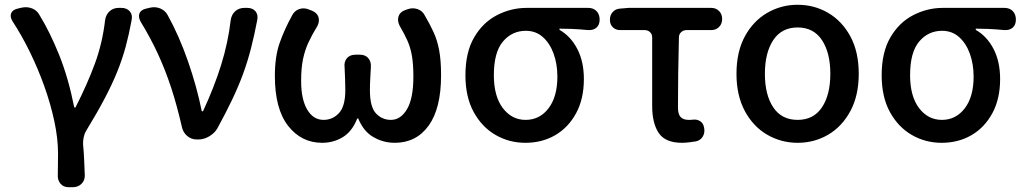

<svg xmlns="http://www.w3.org/2000/svg" viewBox="-20 -584 4287 804"><path d="M268 200Q246 200 233.5 185.5Q221 171 222 149Q222 134 222.5 112.5Q223 91 223 59Q223 -4 207.5 -76.5Q192 -149 165.5 -223Q139 -297 105 -366.5Q71 -436 33 -494Q21 -513 26.5 -528Q32 -543 54 -548L71 -552Q94 -557 115 -548.5Q136 -540 146 -520Q189 -450 227.5 -354.5Q266 -259 291 -134H296Q346 -232 377.5 -318Q409 -404 420 -499Q423 -522 438.5 -536.5Q454 -551 477 -551H488Q511 -551 523.5 -536.5Q536 -522 531 -499Q520 -439 506 -387.5Q492 -336 471 -284Q450 -232 418.5 -172Q387 -112 340 -35Q333 -23 330 -7Q327 9 328 23Q331 51 332.5 87.5Q334 124 335 149Q336 171 321.5 185.5Q307 200 284 200Z M804 0Q781 0 764 -14.5Q747 -29 742 -51Q721 -143 696.5 -217.5Q672 -292 641 -359Q610 -426 569 -493Q558 -513 564 -528Q570 -543 592 -548L609 -552Q632 -557 652.5 -548Q673 -539 683 -519Q730 -434 767 -328Q804 -222 825 -118H830Q877 -219 906 -312Q935 -405 946 -499Q949 -522 964.5 -536.5Q980 -551 1004 -551H1015Q1038 -551 1050 -536.5Q1062 -522 1057 -499Q1045 -436 1031 -381.5Q1017 -327 998 -275Q979 -223 952.5 -167.5Q926 -112 890 -46Q878 -26 856 -13Q834 0 811 0Z M1329 14Q1242 14 1186.5 -57Q1131 -128 1131 -266Q1131 -347 1151 -404Q1171 -461 1203 -519Q1213 -539 1233 -546Q1253 -553 1274 -544L1287 -539Q1308 -530 1313.5 -512.5Q1319 -495 1309 -475Q1287 -439 1272 -407Q1257 -375 1249 -337Q1241 -299 1241 -245Q1241 -168 1266.5 -125Q1292 -82 1335 -82Q1373 -82 1399.5 -110.5Q1426 -139 1426 -207Q1426 -225 1425 -254Q1424 -283 1423 -302Q1420 -325 1432.5 -340Q1445 -355 1469 -355H1487Q1510 -355 1522.5 -340Q1535 -325 1533 -302Q1532 -286 1530.5 -257Q1529 -228 1529 -207Q1529 -136 1554.5 -109Q1580 -82 1617 -82Q1658 -82 1684.5 -127Q1711 -172 1711 -263Q1711 -315 1705 -350Q1699 -385 1686 -414Q1673 -443 1653 -477Q1643 -498 1649 -516Q1655 -534 1677 -542L1686 -545Q1707 -553 1728 -546Q1749 -539 1759 -519Q1780 -483 1795.5 -449.5Q1811 -416 1819 -373.5Q1827 -331 1827 -269Q1827 -130 1775 -58Q1723 14 1633 14Q1585 14 1543.5 -10Q1502 -34 1480 -88H1476Q1455 -34 1416 -10Q1377 14 1329 14Z M2180 14Q2112 14 2055 -19Q1998 -52 1963.5 -115Q1929 -178 1929 -269Q1929 -365 1965.5 -427.5Q2002 -490 2061 -520.5Q2120 -551 2186 -551H2443Q2465 -551 2478 -537.5Q2491 -524 2491 -502Q2491 -480 2478 -468.5Q2465 -457 2443 -458Q2424 -460 2408 -461Q2392 -462 2372.5 -463Q2353 -464 2323 -464V-459Q2370 -432 2397.5 -379Q2425 -326 2425 -253Q2425 -170 2392.5 -110Q2360 -50 2305 -18Q2250 14 2180 14ZM2181 -82Q2240 -82 2277 -130.5Q2314 -179 2314 -263Q2314 -315 2298.5 -358.5Q2283 -402 2253.5 -428.5Q2224 -455 2182 -455Q2124 -455 2086 -410Q2048 -365 2048 -269Q2048 -181 2085.5 -131.5Q2123 -82 2181 -82Z M2836 14Q2766 14 2738.5 -27Q2711 -68 2711 -140V-427Q2711 -441 2702 -449.5Q2693 -458 2679 -458H2577Q2558 -458 2546 -470Q2534 -482 2534 -501Q2534 -521 2546 -534Q2558 -547 2577 -548L2613 -551H2958Q2978 -551 2991 -538Q3004 -525 3004 -504Q3004 -484 2991 -471Q2978 -458 2958 -458H2855Q2842 -458 2832.5 -449.5Q2823 -441 2823 -427Q2821 -349 2820 -277.5Q2819 -206 2819 -134Q2819 -105 2830.5 -93.5Q2842 -82 2864 -82Q2877 -82 2882 -83Q2899 -85 2912 -76.5Q2925 -68 2928 -51L2929 -46Q2932 -27 2922.5 -11.5Q2913 4 2894 8Q2887 9 2869.5 11.5Q2852 14 2836 14Z M3320 14Q3251 14 3192.5 -20Q3134 -54 3099 -119Q3064 -184 3064 -275Q3064 -367 3099 -431.5Q3134 -496 3192.5 -530Q3251 -564 3320 -564Q3390 -564 3448 -530Q3506 -496 3541 -431.5Q3576 -367 3576 -275Q3576 -184 3541 -119Q3506 -54 3448 -20Q3390 14 3320 14ZM3320 -82Q3387 -82 3422 -134.5Q3457 -187 3457 -275Q3457 -363 3422 -416Q3387 -469 3320 -469Q3253 -469 3218 -416Q3183 -363 3183 -275Q3183 -187 3218 -134.5Q3253 -82 3320 -82Z M3923 14Q3855 14 3798 -19Q3741 -52 3706.5 -115Q3672 -178 3672 -269Q3672 -365 3708.5 -427.5Q3745 -490 3804 -520.5Q3863 -551 3929 -551H4186Q4208 -551 4221 -537.5Q4234 -524 4234 -502Q4234 -480 4221 -468.5Q4208 -457 4186 -458Q4167 -460 4151 -461Q4135 -462 4115.5 -463Q4096 -464 4066 -464V-459Q4113 -432 4140.5 -379Q4168 -326 4168 -253Q4168 -170 4135.5 -110Q4103 -50 4048 -18Q3993 14 3923 14ZM3924 -82Q3983 -82 4020 -130.5Q4057 -179 4057 -263Q4057 -315 4041.5 -358.5Q4026 -402 3996.5 -428.5Q3967 -455 3925 -455Q3867 -455 3829 -410Q3791 -365 3791 -269Q3791 -181 3828.5 -131.5Q3866 -82 3924 -82Z"/></svg>

Font: Chiron GoRound TC M
Style: Regular
Weight: 500
Designer: Ryoko NISHIZUKA 西塚涼子 (kana, bopomofo & ideographs); Paul D. Hunt (Latin, Greek & Cyrillic); Sandoll Communications 산돌커뮤니
Foundry: Adobe
Version: Version 1.000;hotconv 1.1.1;makeotfexe 2.6.0